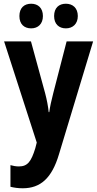

<svg xmlns="http://www.w3.org/2000/svg" viewBox="-20 -769 522 1029"><path d="M84 -683C84 -639 110 -617 147 -617C184 -617 210 -641 210 -683C210 -726 184 -749 147 -749C110 -749 84 -727 84 -683ZM270 -683C270 -640 296 -617 333 -617C370 -617 397 -641 397 -683C397 -726 370 -749 333 -749C296 -749 270 -727 270 -683ZM2 -547 177 -5 169 26C147 97 128 123 81 123C66 123 49 120 36 116V232C56 237 77 240 102 240C197 240 258 186 296 58L479 -547H337L265 -268C255 -229 248 -197 244 -168H241C238 -199 231 -235 222 -269L146 -547Z"/></svg>

Font: Noto Sans Myanmar Condensed
Style: Bold
Weight: 700
Width: 3
Designer: Monotype Design Team
Foundry: Monotype Imaging Inc.
Version: Version 2.107